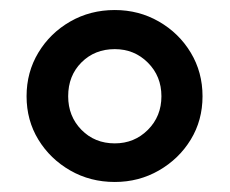

<svg xmlns="http://www.w3.org/2000/svg" viewBox="-20 -729 458 383"><path d="M209 -366Q160 -366 120 -389Q80 -412 56.5 -450.5Q33 -489 33 -537Q33 -585 56.5 -624Q80 -663 120 -686Q160 -709 209 -709Q257 -709 297 -686Q337 -663 360.5 -624Q384 -585 384 -537Q384 -489 360.5 -450.5Q337 -412 297 -389Q257 -366 209 -366ZM209 -443Q248 -443 275 -470Q302 -497 302 -537Q302 -577 275 -604Q248 -631 209 -631Q169 -631 142.5 -604.5Q116 -578 116 -537Q116 -497 142.5 -470Q169 -443 209 -443Z"/></svg>

Font: Montserrat
Style: Bold
Weight: 700
Designer: Julieta Ulanovsky
Foundry: Julieta Ulanovsky
Version: Version 9.000; ttfautohint (v1.8.4.7-5d5b)